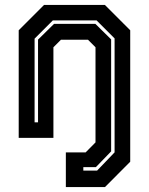

<svg xmlns="http://www.w3.org/2000/svg" viewBox="-20 -560 605 780"><path d="M247.5 200V59H328L368 18.5V-368L337.5 -398.5H227.5L197 -368V0H56V-437L159 -540H406L509 -437V97L406.5 200ZM318.5 133H374.5L445.5 59V-404L372.5 -477H194.5L120.5 -403V-63H134.5V-399L199.5 -463H367.5L431.5 -400V55L369.5 119H318.5Z"/></svg>

Font: Tourney Thin
Style: Bold
Weight: 700
Version: Version 1.015